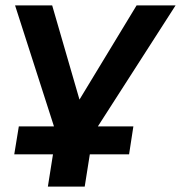

<svg xmlns="http://www.w3.org/2000/svg" viewBox="-20 -514 673 714"><path d="M158 180 177 60H33L50 -44H201L190 -15L36 -494H174L283 -118H260L488 -494H633L326 -16L325 -44H476L460 60H314L295 180Z"/></svg>

Font: Nunito Sans 10pt SemiExpanded
Style: Bold Italic
Weight: 700
Width: 6
Italic angle: -9°
Designer: Vernon Adams
Foundry: Vernon Adams
Version: Version 3.101;gftools[0.9.27]